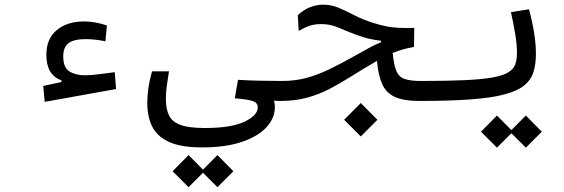

<svg xmlns="http://www.w3.org/2000/svg" viewBox="-20 -424 2384 811"><path d="M168.9 6.3 162.6 -61 239.7 -77.6V-84.5Q175.8 -106.9 175.8 -192.4Q175.8 -260.7 220 -297.1Q264.2 -333.5 335.4 -333.5Q360.8 -333.5 386.7 -328.4Q412.6 -323.2 431.6 -316.4L425.3 -249.5Q407.2 -253.4 384.5 -256.1Q361.8 -258.8 342.8 -258.8Q292 -258.8 269.5 -241.7Q247.1 -224.6 247.1 -185.5Q247.1 -139.2 272.9 -122.6Q298.8 -106 338.4 -106Q364.7 -106 399.2 -110.6Q433.6 -115.2 464.8 -119.1L470.2 -47.9Z M833.5 198.7Q745.6 198.7 695.1 176Q644.5 153.3 623.3 111.3Q602.1 69.3 602.1 11.2Q602.1 -53.2 622.1 -122.6H693.8Q688.5 -89.4 684.6 -62Q680.7 -34.7 680.7 -5.9Q680.7 37.1 694.3 64.2Q708 91.3 743.4 104Q778.8 116.7 843.8 116.7Q957.5 116.7 1013.2 89.8Q1068.8 63 1068.8 29.8Q1068.8 11.2 1050 3.7Q1031.2 -3.9 971.7 -8.8L985.4 -86.9Q1030.3 -84 1082.3 -83Q1134.3 -82 1171.9 -82Q1198.2 -82 1209.2 -72Q1220.2 -62 1220.2 -43Q1220.2 2.4 1166 2.4Q1151.4 2.4 1137.2 1.5Q1141.1 13.7 1141.1 27.8Q1141.1 75.2 1105 114Q1068.8 152.8 1000.2 175.8Q931.6 198.7 833.5 198.7ZM898.4 366.7 837.4 305.7 776.4 366.7 709 299.3 776.4 231 837.4 292.5 898.4 231 965.8 299.3Z M1752 2.4Q1683.6 2.4 1646.7 -15.1Q1609.9 -32.7 1593.8 -70.1Q1577.6 -107.4 1572.3 -166.5Q1570.3 -165.5 1568.4 -164.6Q1511.7 -131.8 1464.4 -101.8Q1417 -71.8 1371.8 -48.3Q1326.7 -24.9 1276.4 -11.2Q1226.1 2.4 1163.6 2.4Q1151.9 2.4 1144.8 -7.3Q1137.7 -17.1 1137.7 -41Q1137.7 -82 1171.9 -82Q1227.5 -82 1276.4 -95.5Q1325.2 -108.9 1375 -133.3Q1424.8 -157.7 1482.9 -190.4Q1515.6 -209 1540 -222.2Q1564.5 -235.4 1588.9 -245.1V-252Q1565.9 -254.4 1541.3 -259.8Q1516.6 -265.1 1480.5 -278.8Q1441.4 -293.5 1408 -307.9Q1374.5 -322.3 1336.9 -322.3Q1310.1 -322.3 1289.6 -315.7Q1269 -309.1 1241.7 -293.5L1237.8 -359.4Q1259.8 -381.3 1287.8 -392.8Q1315.9 -404.3 1344.7 -404.3Q1379.9 -404.3 1411.1 -390.9Q1442.4 -377.4 1477.3 -359.4Q1512.2 -341.3 1557.1 -327.1Q1587.9 -317.4 1613 -312.5Q1638.2 -307.6 1665.5 -306.4Q1692.9 -305.2 1730 -306.2L1728.5 -225.6Q1703.6 -221.2 1682.4 -215.3Q1661.1 -209.5 1638.7 -200.2Q1643.6 -150.4 1653.8 -125Q1664.1 -99.6 1688 -90.8Q1711.9 -82 1757.8 -82Q1776.4 -82 1784.7 -76.2Q1793 -70.3 1793 -51.3Q1793 -19 1781.2 -8.3Q1769.5 2.4 1752 2.4ZM1503.9 152.3 1433.6 82 1503.9 11.2 1574.2 82Z M1752 2.4Q1737.3 2.4 1737.3 -43Q1737.3 -64 1743.7 -73Q1750 -82 1757.8 -82Q1869.1 -82 1943.1 -85.4Q2017.1 -88.9 2061.3 -96.9Q2105.5 -105 2127.4 -118.7Q2149.4 -132.3 2156.5 -152.3Q2163.6 -172.4 2163.6 -200.2Q2163.6 -236.3 2156.2 -280.8Q2148.9 -325.2 2138.2 -372.6L2214.4 -384.8Q2228.5 -333 2236.1 -285.2Q2243.7 -237.3 2243.7 -197.8Q2243.7 -153.3 2233.4 -120.1Q2223.1 -86.9 2194.6 -63.5Q2166 -40 2111.6 -25.4Q2057.1 -10.7 1969.2 -4.2Q1881.3 2.4 1752 2.4ZM2201.2 199.7 2140.1 138.7 2079.1 199.7 2011.7 132.3 2079.1 64 2140.1 125.5 2201.2 64 2268.6 132.3Z"/></svg>

Font: Cascadia Mono SemiLight
Style: Regular
Weight: 350
Monospace: yes
Designer: Aaron Bell
Foundry: Saja Typeworks
Version: Version 2404.023; ttfautohint (v1.8.4)